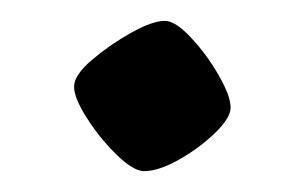

<svg xmlns="http://www.w3.org/2000/svg" viewBox="-20 -362 292 184"><path d="M118 -198Q108 -198 92 -213.5Q76 -229 63.5 -248.5Q51 -268 51 -279Q51 -290 68 -304.5Q85 -319 105.5 -330.5Q126 -342 138 -342Q148 -342 163 -326Q178 -310 189.5 -290Q201 -270 201 -259Q201 -249 186 -234.5Q171 -220 151.5 -209Q132 -198 118 -198Z"/></svg>

Font: Texturina
Style: Regular
Weight: 400
Designer: Guillermo Torres Carreño
Foundry: Omnibus-Type
Version: Version 1.002; ttfautohint (v1.8.3)